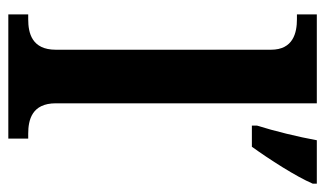

<svg xmlns="http://www.w3.org/2000/svg" viewBox="-184 -616 800 473"><g transform="rotate(90 216.5 -380.0)"><path d="M16 0H322V-49H310C276 -49 235 -58 235 -117V-760H16V-711H28C61 -711 103 -702 103 -647V-117C103 -58 62 -49 28 -49H16ZM290 -613V-600H342C373 -643 415 -708 433 -750V-760H326C318 -715 303 -654 290 -613Z"/></g></svg>

Font: Noto Serif Oriya SemiBold
Style: Regular
Weight: 600
Designer: David Williams
Foundry: Google LLC, David Williams
Version: Version 1.051